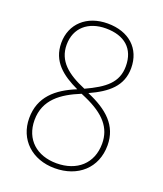

<svg xmlns="http://www.w3.org/2000/svg" viewBox="-136 -814 777 914"><g transform="rotate(20 252.5 -357.0)"><path d="M252 -724C146 -724 75 -658 75 -562C75 -468 139 -419 222 -380C124 -340 54 -281 54 -173C54 -65 134 10 249 10C366 10 449 -63 449 -178C449 -278 382 -337 278 -381C368 -422 429 -471 429 -562C429 -661 360 -724 252 -724ZM252 -699C346 -699 402 -651 402 -562C402 -479 348 -438 253 -394C160 -433 102 -480 102 -562C102 -648 163 -699 252 -699ZM81 -173C81 -277 156 -329 249 -367L272 -357C374 -312 422 -257 422 -177C422 -76 352 -15 249 -15C149 -15 81 -75 81 -173Z"/></g></svg>

Font: Noto Sans Gujarati UI SemiCondensed Thin
Style: Regular
Weight: 100
Width: 4
Designer: Jelle Bosma - Monotype Design Team, Universal Thirst
Foundry: Monotype Imaging Inc.
Version: Version 2.106